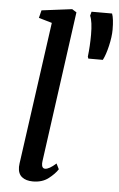

<svg xmlns="http://www.w3.org/2000/svg" viewBox="-56 -845 554 895"><g transform="rotate(5 220.5 -398.0)"><path d="M168 -78Q168 -54 184 -54Q203 -54 235 -83L248 -57Q234 -35 205 -12.5Q176 10 132 10Q100 10 81 -5Q62 -20 62 -52Q62 -58 63.5 -70Q65 -82 66 -87L156 -734L94 -752L103 -788L245 -806L266 -793L169 -89Q168 -85 168 -78ZM340 -583 337 -592Q343 -642 343 -695Q343 -756 331 -783L336 -802H432Q441 -778 441 -727Q441 -694 431 -651Q421 -608 408 -583Z"/></g></svg>

Font: Koeln Type Serif
Style: Italic
Weight: 400
Italic angle: -8°
Designer: Eben Sorkin
Foundry: Eben Sorkin
Version: Version 2.002